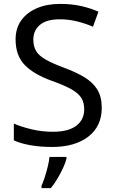

<svg xmlns="http://www.w3.org/2000/svg" viewBox="-20 -744 589 985"><path d="M502 -191Q502 -96 433 -43Q364 10 247 10Q187 10 136 1Q85 -8 51 -24V-110Q87 -94 140.5 -81Q194 -68 251 -68Q331 -68 371.5 -99Q412 -130 412 -183Q412 -218 397 -242Q382 -266 345.5 -286.5Q309 -307 244 -330Q153 -363 106.5 -411Q60 -459 60 -542Q60 -599 89 -639.5Q118 -680 169.5 -702Q221 -724 288 -724Q347 -724 396 -713Q445 -702 485 -684L457 -607Q420 -623 376.5 -634Q333 -645 286 -645Q219 -645 185 -616.5Q151 -588 151 -541Q151 -505 166 -481Q181 -457 215 -438Q249 -419 307 -397Q370 -374 413.5 -347.5Q457 -321 479.5 -284Q502 -247 502 -191ZM321 70Q317 88 304.5 115.5Q292 143 275.5 171Q259 199 241 221H193V209Q201 192 209.5 165.5Q218 139 225 110.5Q232 82 234 61H321Z"/></svg>

Font: Noto Sans Samaritan
Style: Regular
Weight: 400
Designer: Monotype Design Team
Foundry: Monotype Imaging Inc.
Version: Version 2.001; ttfautohint (v1.8.4.7-5d5b)